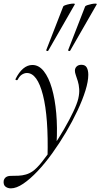

<svg xmlns="http://www.w3.org/2000/svg" viewBox="-78 -751 551 1052"><path d="M-18.2 281Q-36.2 281 -48.3 271.3Q-60.4 261.6 -57.8 239.4Q-51.4 212.6 -18.2 212.6Q2.8 212.6 23.4 211.7Q44 210.8 63.6 205.2Q83.2 199.6 100.6 187.6Q122.6 172.6 151.8 136.1Q181 99.6 213 52.3Q245 5 273.9 -45Q302.8 -95 323.6 -138.9Q344.4 -182.8 351 -211Q357.6 -239.8 355.9 -263.7Q354.2 -287.6 348.3 -306.4Q342.4 -325.2 337.4 -339.4Q332.4 -353.6 332.4 -363.4Q332.4 -377.6 342 -386.8Q351.6 -396 368 -396Q389 -396 397.4 -380.9Q405.8 -365.8 405.8 -341.2Q405.8 -305.2 390.1 -254.7Q374.4 -204.2 346.7 -145.2Q319 -86.2 283.6 -26.4Q248.2 33.4 208.4 88.7Q168.6 144 127.8 187.1Q87 230.2 49.4 255.6Q11.8 281 -18.2 281ZM182.4 113.4Q188.2 -108.4 157.4 -229.7Q126.6 -351 69.4 -351Q56.4 -351 42.8 -342.8Q29.2 -334.6 18.8 -314.4Q16.8 -310.4 11.3 -311.9Q5.8 -313.4 6.8 -317.4Q25.6 -355.4 49 -375.2Q72.4 -395 99.6 -395Q135 -395 162 -360.9Q189 -326.8 206.2 -267.4Q223.4 -208 230.2 -130.4Q237 -52.8 232 35.2ZM186.2 -473Q184.2 -470 179.2 -472Q174.2 -474 175.2 -476L268.6 -716Q270.4 -719.4 280.9 -723Q291.4 -726.6 303.9 -729Q316.4 -731.4 325.2 -731.3Q334 -731.2 331.8 -727ZM306.2 -473Q304.2 -470 299.2 -472Q294.2 -474 295.2 -476L388.6 -716Q390.6 -719.4 401.1 -723Q411.6 -726.6 424 -729Q436.4 -731.4 445.3 -731.3Q454.2 -731.2 452 -727Z"/></svg>

Font: Cormorant Infant Light
Style: Italic
Weight: 300
Italic angle: -10°
Designer: Christian Thalmann (Catharsis Fonts)
Foundry: Catharsis Fonts
Version: Version 4.001